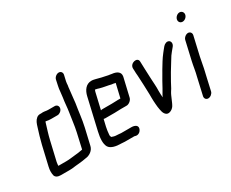

<svg xmlns="http://www.w3.org/2000/svg" viewBox="-119 -1154 1975 1645"><g transform="rotate(-30 868.5 -331.5)"><path d="M566 -651 579 -708C584 -729 571 -748 549 -748C527 -748 504 -729 499 -708L487 -652C485 -642 483 -633 482 -625L480 -605C477 -583 476 -566 473 -544C465 -498 464 -453 456 -405C446 -348 441 -288 427 -226L393 -76C392 -75 389 -75 387 -75C364 -70 341 -67 317 -65C285 -62 258 -57 225 -57H147C148 -64 147 -70 149 -79C149 -84 150 -88 151 -93L195 -282C207 -334 222 -378 236 -425C237 -431 239 -436 241 -441H248C259 -438 278 -436 294 -436H358C379 -436 402 -454 407 -476C412 -498 397 -516 376 -516H312C293 -516 278 -521 260 -521C257 -520 253 -520 248 -520H233C220 -520 209 -516 199 -508C176 -489 168 -465 158 -432C142 -381 128 -337 115 -282L71 -93C63 -59 64 -32 69 -9C75 12 95 23 127 23H207C217 23 227 23 237 22C286 15 336 14 382 4C420 1 461 -26 470 -67L507 -226C525 -304 530 -375 543 -449C548 -485 549 -515 554 -550C558 -572 557 -592 562 -614C563 -627 563 -637 566 -651Z M854 -211H908C932 -209 962 -232 968 -257L1011 -441C1020 -487 981 -506 938 -510L921 -513L906 -515C886 -518 866 -525 845 -528C831 -531 813 -537 799 -540C784 -543 774 -547 756 -547C702 -547 671 -502 659 -449L588 -142C574 -81 571 -28 590 5C609 36 657 47 713 47C724 47 732 49 744 49H836C842 49 844 51 849 52C872 58 895 43 904 24C923 -15 888 -31 854 -31H753C746 -32 740 -33 732 -33C727 -33 722 -33 716 -34C695 -34 677 -39 663 -45C659 -51 656 -63 658 -73C660 -95 662 -117 668 -143L684 -211C689 -210 692 -209 697 -209H791C806 -209 840 -211 854 -211ZM810 -289H716C711 -289 706 -288 701 -286L739 -449C740 -452 741 -456 744 -463L745 -466C751 -465 757 -463 765 -462L785 -456C819 -446 857 -442 891 -433L908 -431C914 -430 921 -427 928 -427L896 -291H872C859 -291 825 -289 810 -289Z M1118 -460C1118 -444 1119 -428 1120 -411L1122 -387C1125 -325 1129 -258 1130 -197C1131 -179 1129 -148 1131 -131C1133 -108 1133 -90 1136 -69C1142 -33 1145 5 1174 21C1199 33 1232 11 1244 -6C1267 -41 1280 -92 1304 -129C1321 -153 1327 -172 1343 -199C1356 -222 1371 -249 1384 -271L1400 -297C1418 -329 1440 -360 1458 -391C1473 -410 1480 -421 1496 -439L1506 -451C1523 -472 1519 -496 1505 -506C1487 -519 1461 -508 1447 -492L1437 -480C1423 -464 1421 -459 1409 -445C1381 -410 1355 -366 1331 -326L1315 -298C1295 -265 1270 -220 1252 -186C1240 -162 1226 -145 1215 -119V-116C1214 -139 1211 -158 1212 -183C1213 -210 1212 -223 1211 -248L1209 -282C1209 -293 1208 -307 1207 -322C1205 -376 1202 -428 1201 -480C1200 -530 1117 -512 1118 -460Z M1628 -448 1586 -265C1575 -217 1570 -170 1557 -122L1519 45C1514 66 1527 85 1549 85C1571 85 1594 66 1599 45L1627 -79L1637 -122C1649 -168 1655 -218 1666 -265L1708 -448C1713 -469 1699 -488 1678 -488C1657 -488 1633 -469 1628 -448ZM1654 -636C1649 -613 1664 -594 1687 -594C1709 -594 1731 -612 1736 -634C1741 -656 1726 -677 1703 -677C1681 -677 1659 -658 1654 -636Z"/></g></svg>

Font: Electronic
Style: ExBdIt
Weight: 800
Version: Version 1.011